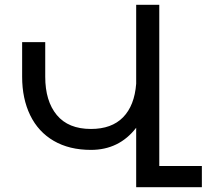

<svg xmlns="http://www.w3.org/2000/svg" viewBox="-20 -777 859 798"><path d="M819 -87V1H546V-246Q475 -154 358 -154Q268 -154 203.5 -191.5Q139 -229 105.5 -298Q72 -367 72 -458V-602H168V-458Q168 -357 216 -299Q264 -241 358 -241Q444 -241 491.5 -289.5Q539 -338 546 -429V-757H642V-87Z"/></svg>

Font: Montserrat arm2
Style: Regular
Weight: 400
Designer: Julieta Ulanovsky
Foundry: Julieta Ulanovsky
Version: Version 6.000